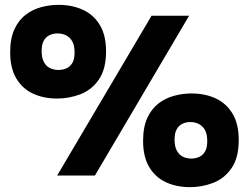

<svg xmlns="http://www.w3.org/2000/svg" viewBox="-20 -725 1028 793"><path d="M216 -318Q160 -318 116 -338.5Q72 -359 47 -401.5Q22 -444 22 -509Q22 -566 39.5 -604Q57 -642 86 -664Q115 -686 150.5 -695.5Q186 -705 221 -705Q278 -705 322.5 -684.5Q367 -664 392.5 -621.5Q418 -579 418 -513Q418 -439 388 -396Q358 -353 311.5 -335.5Q265 -318 216 -318ZM221 -436Q239 -436 254 -442.5Q269 -449 278.5 -464.5Q288 -480 288 -508Q288 -537 278.5 -554Q269 -571 253 -579Q237 -587 217 -587Q200 -587 185 -580Q170 -573 161 -557.5Q152 -542 152 -514Q152 -486 161.5 -468.5Q171 -451 187 -443.5Q203 -436 221 -436ZM765 48Q709 48 665 27.5Q621 7 596 -35.5Q571 -78 571 -143Q571 -200 588.5 -238Q606 -276 635 -298Q664 -320 699.5 -329.5Q735 -339 770 -339Q827 -339 871 -318.5Q915 -298 940.5 -255.5Q966 -213 966 -147Q966 -73 936 -30Q906 13 860 30.5Q814 48 765 48ZM770 -70Q787 -70 802 -76.5Q817 -83 826.5 -98.5Q836 -114 836 -142Q836 -171 826.5 -188Q817 -205 801 -213Q785 -221 766 -221Q749 -221 734 -214Q719 -207 710 -191.5Q701 -176 701 -148Q701 -120 710.5 -102.5Q720 -85 736 -77.5Q752 -70 770 -70ZM216 0 606 -660H761L372 0Z"/></svg>

Font: Bricolage Grotesque 48pt Condensed ExtraBold ExtraBold
Style: Regular
Weight: 800
Version: Version 1.000;gftools[0.9.30]